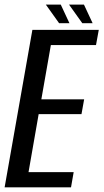

<svg xmlns="http://www.w3.org/2000/svg" viewBox="-45 -803 444 823"><path d="M-25.2 0H259.4L270.8 -65.3H77.3L120.7 -313.8H304.3L315.7 -377.2H132.2L173 -609.7H366.5L378.4 -675H93.8ZM307.7 -703.6H352L314.8 -783.4H250.8ZM208.3 -703.6H252.6L215.4 -783.4H151.4Z"/></svg>

Font: Anybody Thin Condensed
Style: Italic
Weight: 100
Width: 3
Italic angle: -10°
Version: Version 1.113;gftools[0.9.25]